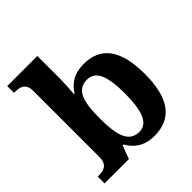

<svg xmlns="http://www.w3.org/2000/svg" viewBox="-205 -905 1060 1060"><g transform="rotate(-45 324.5 -375.0)"><path d="M397 10C530 10 602 -76 602 -270C602 -463 531 -548 401 -548C325 -548 280 -515 251 -468H246C249 -496 252 -553 252 -589V-760H17V-707H23C65 -707 100 -697 100 -640V-123C100 -62 62 -53 24 -53H17V0H207L236 -78H243C272 -26 320 10 397 10ZM355 -65C275 -65 252 -138 252 -270C252 -408 275 -474 354 -474C421 -474 448 -407 448 -271C448 -138 421 -65 355 -65Z"/></g></svg>

Font: Noto Serif Georgian Bold
Style: Regular
Weight: 700
Designer: Monotype Design Team, Akaki Razmadze
Foundry: Google LLC
Version: Version 2.003